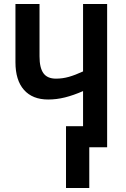

<svg xmlns="http://www.w3.org/2000/svg" viewBox="-20 -734 628 957"><path d="M514 0H425V203H309V-105H394V-280Q346 -259 304 -248.5Q262 -238 220 -238Q142 -238 99.5 -286Q57 -334 57 -424V-714H177V-453Q177 -396 196.5 -369Q216 -342 259 -342Q292 -342 323.5 -351Q355 -360 394 -378V-714H514Z"/></svg>

Font: Noto Sans Condensed SemiBold
Style: Regular
Weight: 600
Width: 3
Designer: Monotype Design Team
Foundry: Monotype Imaging Inc.
Version: Version 2.013; ttfautohint (v1.8.4.7-5d5b)